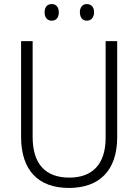

<svg xmlns="http://www.w3.org/2000/svg" viewBox="-20 -917 682 947"><path d="M200 -856C200 -831 213 -815 235 -815C257 -815 270 -830 270 -856C270 -882 257 -897 235 -897C213 -897 200 -882 200 -856ZM374 -857C374 -831 387 -815 408 -815C430 -815 444 -831 444 -857C444 -882 430 -897 408 -897C388 -897 374 -882 374 -857ZM558 -240V-714H501V-238C501 -107 436 -41 322 -41C205 -41 141 -107 141 -242V-714H84V-242C84 -78 168 10 320 10C469 10 558 -75 558 -240Z"/></svg>

Font: Noto Sans Ethiopic SemiCondensed Light
Style: Regular
Weight: 300
Width: 4
Designer: Monotype Design Team
Foundry: Monotype Imaging Inc.
Version: Version 2.102